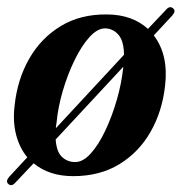

<svg xmlns="http://www.w3.org/2000/svg" viewBox="-21 -491 515 545"><path d="M3 31.5Q-6 24 5 11L56.5 -44.5Q34.5 -71 24.8 -108.2Q15 -145.5 20.5 -192Q28.5 -266 62 -324.5Q95.5 -383 151.5 -417Q207.5 -451 283 -450Q354.5 -449.5 399 -409L450 -463Q460.5 -475.5 470 -467.5Q479.5 -460.5 468.5 -447.5L415.5 -390.5Q458 -335 447.5 -247Q439.5 -175 406.5 -117Q373.5 -59 318 -25Q262.5 9 186.5 9Q118.5 9 74.5 -27.5L23.5 26.5Q12.5 39.5 3 31.5ZM139.5 -142.5Q138 -134.5 137.5 -127L331 -335.5Q330.5 -374.5 315.5 -392Q300.5 -409.5 278.5 -410.5Q256 -411 233.2 -386Q210.5 -361 190.8 -320.5Q171 -280 157.2 -233Q143.5 -186 139.5 -142.5ZM192.5 -31Q215 -31 237.2 -56Q259.5 -81 278.5 -121.5Q297.5 -162 310.8 -208.2Q324 -254.5 328.5 -297Q328.5 -297 329 -301.5L137 -95Q139.5 -60 155 -45.5Q170.5 -31 192.5 -31Z"/></svg>

Font: Fraunces 144pt S050 SemiBold
Style: Italic
Weight: 600
Italic angle: -16°
Version: Version 1.000; ttfautohint (v1.8.3)